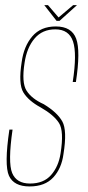

<svg xmlns="http://www.w3.org/2000/svg" viewBox="-20 -702 334 726"><path d="M92 3Q150 3 181.5 -31.2Q213 -65.5 220 -119.5Q234.5 -209 215.5 -243Q196.5 -277 145.5 -308Q100 -328.5 80.5 -359Q61 -389.5 73 -465Q81.5 -522 110.8 -556.5Q140 -591 189 -591Q241 -591 256.2 -545Q271.5 -499 255 -392H267Q285 -509.5 268 -555.8Q251 -602 191 -602Q134 -602 102 -564.5Q70 -527 62 -467.5Q49 -384.5 68.2 -352.8Q87.5 -321 133.5 -296Q183.5 -267.5 203 -237Q222.5 -206.5 209 -122Q201.5 -72.5 173.2 -40.2Q145 -8 93.5 -8Q42.5 -8 26 -47.8Q9.5 -87.5 27.5 -212H15.5Q-4.5 -77.5 14 -37.2Q32.5 3 92 3ZM194 -623H205L271 -682.5H256.5L201.5 -636L161.5 -682.5H147.5Z"/></svg>

Font: Anybody Thin Condensed
Style: Italic
Weight: 100
Width: 3
Italic angle: -10°
Version: Version 1.113;gftools[0.9.25]